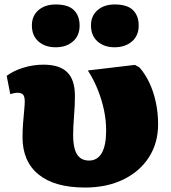

<svg xmlns="http://www.w3.org/2000/svg" viewBox="-20 -828 769 861"><path d="M361 13Q225 13 153 -45.5Q81 -104 81 -213Q81 -245 83.5 -276.5Q86 -308 88.5 -333.5Q91 -359 91 -373Q91 -395 83.5 -403.5Q76 -412 59 -412Q52 -412 44 -410.5Q36 -409 26 -406L10 -488Q41 -511 85 -524.5Q129 -538 175 -538Q247 -538 281.5 -504Q316 -470 316 -398Q316 -378 315 -354.5Q314 -331 312 -307Q310 -283 309 -261.5Q308 -240 308 -223Q308 -184 315.5 -158.5Q323 -133 339 -120.5Q355 -108 379 -108Q417 -108 436.5 -142Q456 -176 456 -243Q456 -288 446.5 -333.5Q437 -379 419 -424.5Q401 -470 374 -512L585 -537L605 -526Q631 -497 650 -456.5Q669 -416 679 -368.5Q689 -321 689 -271Q689 -187 648 -123Q607 -59 533 -23Q459 13 361 13ZM494 -616Q447 -616 417.5 -642Q388 -668 388 -714Q388 -757 417.5 -782.5Q447 -808 494 -808Q551 -808 576.5 -782.5Q602 -757 602 -713Q602 -668 571.5 -642Q541 -616 494 -616ZM230 -616Q182 -616 152.5 -642Q123 -668 123 -714Q123 -757 152.5 -782.5Q182 -808 230 -808Q286 -808 311.5 -782.5Q337 -757 337 -713Q337 -668 307 -642Q277 -616 230 -616Z"/></svg>

Font: Literata Variable Black
Style: Regular
Weight: 900
Designer: Latin by Veronika Burian and Jose Scaglione. Greek by Irene Vlachou. Cyrillic by Vera Evstafieva.
Foundry: TypeTogether
Version: Version 3.021